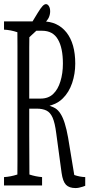

<svg xmlns="http://www.w3.org/2000/svg" viewBox="-29 -909 450 941"><path d="M179.2 -804.2Q253.4 -804.2 296.4 -750.5Q339.8 -695.8 339.8 -597.2Q339.8 -547.4 324.5 -502Q309.1 -456.5 278.8 -426.8Q256.8 -404.8 227.1 -395Q220.2 -393.1 213.9 -390.6Q220.7 -388.2 227.1 -385.7Q234.4 -382.8 241.2 -378.9Q256.3 -369.6 267.6 -351.6Q279.3 -333.5 288.3 -304.7Q297.4 -275.9 304.7 -234.9Q319.8 -140.1 335 -51.3Q361.8 -42 388.7 -41Q388.7 -15.1 388.7 1.5Q382.8 3.9 377 5.9Q356.4 12.7 341.3 12.7Q310.1 12.7 294.4 -3.4Q278.8 -19.5 272.9 -61.5Q259.8 -155.8 246.6 -255.9Q240.2 -306.6 228.8 -332.5Q217.3 -358.4 198.2 -367.4Q179.2 -376.5 150.9 -376.5H114.3Q114.3 -312.5 114.3 -250Q114.3 -171.4 115.2 -53.7Q146 -43.5 177.2 -41Q177.2 -16.1 177.2 0H-9.3Q-9.3 -16.1 -9.3 -41Q23.4 -43 56.2 -53.7Q56.6 -88.4 56.6 -118.7Q56.6 -401.9 56.6 -684.1Q56.6 -715.8 56.2 -751Q23.4 -762.2 -9.3 -763.7Q-9.3 -788.6 -9.3 -804.2ZM169.9 -425.8Q208 -425.8 231.7 -448.5Q255.4 -471.2 267.1 -510.3Q279.3 -549.3 279.3 -597.2Q279.3 -674.3 254.9 -715.8Q230.5 -758.3 177.2 -758.3H115.2Q114.7 -697.3 114.3 -677.2Q114.3 -656.7 114.3 -627.2Q114.3 -597.7 114.3 -559.1Q114.3 -497.6 114.3 -425.8ZM100.6 -713.4 91.3 -734.9Q117.7 -785.2 155.8 -845.7Q171.4 -871.1 179.7 -879.4Q188.5 -888.7 196.5 -888.7Q204.6 -888.7 210.7 -878.9Q216.8 -869.1 216.8 -853.5Q216.8 -837.9 210.2 -823.2Q203.6 -808.6 182.9 -789.3Q162.1 -770 141.1 -751Q120.1 -731.9 100.6 -713.4Z"/></svg>

Font: Scarab Serif
Style: Condensed-Light
Weight: 300
Designer: John Roberts
Foundry: Scarab
Version: 1.0